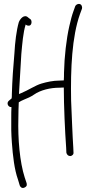

<svg xmlns="http://www.w3.org/2000/svg" viewBox="-20 -764 463 972"><path d="M25 -254C11 -243 21 -220 38 -222C37 -205 37 -186 37 -167C36 -126 37 -84 40 -43C45 26 53 95 71 145L80 175C83 183 91 191 103 186C112 182 118 177 115 164L105 134C80 56 70 -61 73 -167C73 -194 74 -221 75 -246C82 -251 91 -255 100 -259C118 -266 138 -275 152 -285C185 -308 234 -320 281 -320L303 -321C303 -229 309 -98 315 -15L316 9C318 18 325 26 335 26C345 26 354 17 352 7L351 -17C347 -75 343 -187 340 -255C337 -416 344 -578 385 -693L395 -720C396 -725 396 -729 394 -734C388 -750 367 -745 361 -733L351 -705C344 -686 338 -662 331 -632C316 -566 306 -479 304 -396C304 -383 304 -370 303 -357L280 -356C249 -356 217 -349 190 -341C159 -332 125 -308 86 -292L76 -288C80 -359 84 -423 88 -491C93 -544 97 -599 110 -640C114 -636 119 -634 126 -634C140 -634 143 -655 136 -665L123 -675C103 -695 81 -668 75 -651C63 -609 56 -549 53 -494C47 -429 42 -357 40 -287C40 -280 40 -273 39 -266Z"/></svg>

Font: Stray Cat
Style: SuCn
Weight: 400
Version: Version 1.0